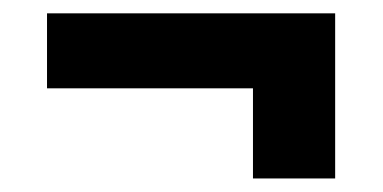

<svg xmlns="http://www.w3.org/2000/svg" viewBox="-20 -385 568 285"><path d="M355.5 -253.9H49.8V-365.2H477.5V-120.1H355.5Z"/></svg>

Font: Dinish
Style: Bold
Weight: 700
Designer: Bert Driehuis
Foundry: Playbeing
Version: Version 3.006; git-39231f3c-release